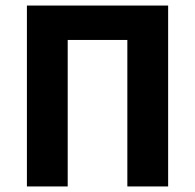

<svg xmlns="http://www.w3.org/2000/svg" viewBox="-20 -672 703 692"><path d="M77 0V-652H586V0H439V-528H224V0Z"/></svg>

Font: Giro Regular
Style: Bold
Weight: 700
Designer: Paul D. Hunt
Foundry: Adobe Systems Incorporated
Version: Version 1.000;PS 1.0;hotconv 1.0.88;makeotf.lib2.5.647800